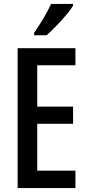

<svg xmlns="http://www.w3.org/2000/svg" viewBox="-20 -960 449 980"><path d="M365 0H70V-714H365V-627H170V-416H353V-328H170V-89H365ZM353 -931Q341 -911 317 -882.5Q293 -854 266 -826.5Q239 -799 218 -780H154V-792Q209 -872 241 -940H353Z"/></svg>

Font: Noto Sans Georgian ExtraCondensed Medium
Style: Regular
Weight: 500
Width: 2
Designer: Monotype Design Team, Akaki Razmadze
Foundry: Google LLC
Version: Version 2.005; ttfautohint (v1.8.4.7-5d5b)